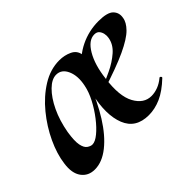

<svg xmlns="http://www.w3.org/2000/svg" viewBox="-86 -579 772 772"><g transform="rotate(-45 300.0 -193.0)"><path d="M88 13Q51 13 31 -14.5Q11 -42 18 -91Q24 -139 49 -192.5Q74 -246 112.5 -293Q151 -340 198.5 -369.5Q246 -399 297 -399Q326 -399 350.5 -387.5Q375 -376 379 -350Q364 -324 347.5 -298Q331 -272 316 -246Q288 -172 251 -113Q214 -54 172 -20.5Q130 13 88 13ZM152 -65Q168 -65 190 -83Q212 -101 234.5 -130Q257 -159 274 -191.5Q291 -224 297 -254Q307 -301 292.5 -334Q278 -367 247 -367Q222 -367 195.5 -341Q169 -315 148 -271Q127 -227 117 -171Q110 -126 114.5 -103.5Q119 -81 130.5 -73Q142 -65 152 -65ZM396 12Q322 12 297.5 -49.5Q273 -111 296 -211L331 -305Q368 -352 416.5 -375.5Q465 -399 520 -399Q570 -399 587 -381.5Q604 -364 599 -338Q596 -316 573 -292.5Q550 -269 494.5 -243Q439 -217 337 -185L338 -196Q369 -209 405 -226Q441 -243 468.5 -267Q496 -291 501 -323Q503 -334 500.5 -345.5Q498 -357 491 -365Q484 -373 470 -373Q437 -373 411 -329Q385 -285 377 -215Q365 -126 390 -80.5Q415 -35 458 -35Q476 -35 495 -42Q514 -49 532 -64Q535 -67 539 -63Q543 -59 540 -56Q501 -19 466 -3.5Q431 12 396 12Z"/></g></svg>

Font: Cormorant Light
Style: Italic
Weight: 300
Italic angle: -10°
Designer: Christian Thalmann (Catharsis Fonts)
Foundry: Catharsis Fonts
Version: Version 4.000